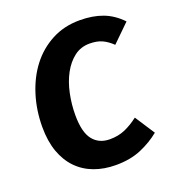

<svg xmlns="http://www.w3.org/2000/svg" viewBox="-132 -818 866 941"><g transform="rotate(-20 301.0 -347.0)"><path d="M511 -538Q485 -563 458.5 -575Q432 -587 394 -587Q348 -587 313.5 -560.5Q279 -534 255.5 -490.5Q232 -447 220.5 -392Q209 -337 209 -281Q209 -192 240.5 -152Q272 -112 329 -112Q373 -112 408.5 -127.5Q444 -143 479 -170L546 -67Q502 -31 445.5 -7Q389 17 314 17Q252 17 201 -2Q150 -21 113.5 -58.5Q77 -96 57 -151.5Q37 -207 37 -281Q37 -368 61.5 -446.5Q86 -525 131 -583.5Q176 -642 241 -676.5Q306 -711 387 -711Q455 -711 507 -691.5Q559 -672 602 -627Z"/></g></svg>

Font: Qjlgwqiwhsfqbnnlvksmvfsycuq
Style: Regular
Weight: 700
Italic angle: -8°
Designer: Carrois Corporate & Edenspiekermann
Foundry: Carrois Corporate GbR & Edenspiekermann AG
Version: Version 2.001